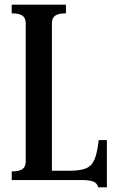

<svg xmlns="http://www.w3.org/2000/svg" viewBox="-20 -770 489 821"><path d="M30 -37Q62 -37 76 -47Q90 -57 90 -80V-670Q90 -693 76 -703Q62 -713 30 -713V-750H262V-713Q230 -713 216 -703Q202 -693 202 -670V-40H278Q323 -40 347.5 -50Q372 -60 384 -88Q396 -116 402 -171H437V31H400Q396 14 380.5 7Q365 0 331 0H30Z"/></svg>

Font: Girassol
Style: Regular
Weight: 400
Width: 3
Designer: Liam Spradlin
Version: Version 1.004